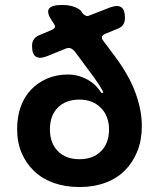

<svg xmlns="http://www.w3.org/2000/svg" viewBox="-20 -750 640 773"><path d="M187 -629Q199 -634 201 -640Q203 -646 196 -656L189 -666Q167 -699 177 -714.5Q187 -730 230 -730Q258 -730 278.5 -722.5Q299 -715 307 -705L313 -696Q319 -689 326 -686.5Q333 -684 341 -688L423 -720Q453 -731 468 -721Q483 -711 483 -678Q483 -662 476 -651Q469 -640 453 -634L404 -614Q393 -609 390.5 -603Q388 -597 395 -587L442 -524Q499 -448 525 -377.5Q551 -307 551 -243Q551 -186 533 -141Q515 -96 482.5 -63.5Q450 -31 403.5 -14Q357 3 300 3Q243 3 196.5 -13.5Q150 -30 117.5 -61Q85 -92 67 -134.5Q49 -177 49 -230Q49 -280 63.5 -320.5Q78 -361 105.5 -389.5Q133 -418 170.5 -434Q208 -450 254 -450Q279 -450 300.5 -443Q322 -436 339 -425.5Q356 -415 368.5 -401.5Q381 -388 388 -376H396Q396 -382 379 -408.5Q362 -435 323 -486L281 -543Q273 -552 264.5 -555.5Q256 -559 244 -554L170 -524Q140 -512 124.5 -522Q109 -532 109 -565Q109 -581 116.5 -592Q124 -603 140 -609ZM300 -109Q355 -109 387 -141.5Q419 -174 419 -229Q419 -256 410.5 -278Q402 -300 386 -316Q370 -332 348.5 -340.5Q327 -349 300 -349Q245 -349 213 -317Q181 -285 181 -229Q181 -174 213 -141.5Q245 -109 300 -109Z"/></svg>

Font: Maple Mono
Style: Bold
Weight: 700
Monospace: yes
Designer: subframe7536
Version: Version 7.200